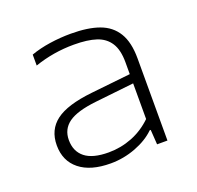

<svg xmlns="http://www.w3.org/2000/svg" viewBox="-88 -839 651 635"><g transform="rotate(-20 237.5 -522.0)"><path d="M401.5 -594V-305H365L361.5 -357H358Q331 -330.5 288.2 -314.2Q245.5 -298 200 -298Q129.5 -298 90.8 -329Q52 -360 52 -415Q52 -469.5 91.8 -499.5Q131.5 -529.5 220 -539L359.5 -554V-596Q359.5 -639.5 343.5 -664.2Q327.5 -689 297 -699Q266.5 -709 218.5 -709Q147 -709 80 -686V-724.5Q110.5 -735.5 147.5 -741Q184.5 -746.5 221.5 -746.5Q282 -746.5 321.2 -732.2Q360.5 -718 381 -684.5Q401.5 -651 401.5 -594ZM359.5 -396V-521.5L223 -506.5Q155 -499 125.2 -477.5Q95.5 -456 95.5 -418Q95.5 -378 122.8 -356.2Q150 -334.5 206 -334.5Q249 -334.5 288.5 -350Q328 -365.5 359.5 -396Z"/></g></svg>

Font: Encode Sans Expanded ExtraLight
Style: Regular
Weight: 275
Width: 7
Designer: Multiple Designers
Foundry: Impallari Type
Version: Version 2.000